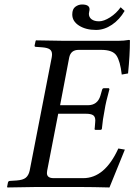

<svg xmlns="http://www.w3.org/2000/svg" viewBox="-20 -825 593 847"><path d="M553.2 -646Q553.2 -583 544.9 -501L517.1 -496.1Q510.3 -555.2 493.7 -580.1Q477.1 -605 426.8 -605H327.1Q292 -605 285.2 -570.8L245.1 -360.8H367.2Q410.2 -360.8 422.9 -402.8L430.2 -428.2Q432.1 -436 439 -436H460L462.9 -432.1Q446.3 -372.1 441.9 -341.8Q433.1 -298.8 429.2 -254.9L423.8 -252H402.8Q395 -252 397.9 -259.8L399.9 -285.2Q400.4 -290 400.4 -293.5Q400.4 -310.1 390.9 -316.7Q381.3 -323.2 358.9 -323.2H236.8L188 -71.8Q187 -65.4 187 -61.5Q187 -39.1 216.8 -39.1H347.2Q442.4 -39.1 502 -169.9L530.8 -165Q518.6 -136.2 462.9 2Q386.7 0 340.8 0H134.8Q102.5 0 13.2 2L11.2 0L15.1 -20Q17.1 -26.9 23.9 -26.9L53.2 -28.8Q81.1 -30.8 93.5 -40.8Q106 -50.8 110.8 -71.8L208 -570.8Q209.5 -578.6 209.5 -585Q209.5 -600.1 199.7 -607.2Q189.9 -614.3 167 -616.2L139.2 -618.2Q131.3 -618.2 132.8 -625L137.2 -645L139.2 -647Q229 -645 259.8 -645H502.9Q525.9 -645 548.8 -648.9Q553.2 -648.9 553.2 -646ZM529.8 -776.9Q507.8 -738.8 473.9 -715.8Q439.9 -692.9 403.8 -692.9Q358.9 -692.9 328.9 -711.9Q298.8 -731 298.8 -761.2Q298.8 -785.2 312.5 -795.2Q326.2 -805.2 341.8 -805.2Q375 -805.2 375 -784.2Q375 -779.3 373.5 -773.7Q372.1 -768.1 372.1 -764.2Q372.1 -749 384 -740Q396 -731 417 -731Q438 -731 465.6 -748.5Q493.2 -766.1 512.2 -793Z"/></svg>

Font: Linux Libertine
Style: Italic
Weight: 400
Italic angle: -12°
Designer: Philipp H. Poll
Foundry: Philipp H. Poll
Version: Version 5.1.6 ; ttfautohint (v0.9)